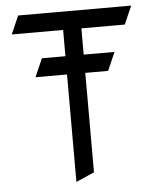

<svg xmlns="http://www.w3.org/2000/svg" viewBox="-52 -773 667 818"><g transform="rotate(-5 281.0 -364.0)"><path d="M56.2 -728H539.6L505.4 -649.9H319.8V-537.6H451.7L417.5 -459.5H319.8V-34.2L241.7 0V-459.5H106.9L141.1 -537.6H241.7V-649.9H22Z"/></g></svg>

Font: NovaMono
Style: Regular
Weight: 400
Monospace: yes
Version: Version 1.2